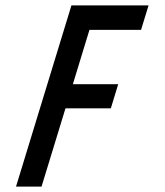

<svg xmlns="http://www.w3.org/2000/svg" viewBox="-20 -687 606 707"><path d="M39 0H133L221.1 -288H388.1L415.3 -377H248.3L309.4 -577H499.4L527 -667H243Z"/></svg>

Font: Din Kursivschrift
Style: Eng
Weight: 400
Version: Version 1.089